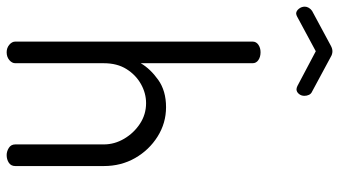

<svg xmlns="http://www.w3.org/2000/svg" viewBox="-283 -778 1019 577"><g transform="rotate(90 226.5 -489.5)"><path d="M95 0Q82 0 72.5 -8Q63 -16 63 -26V-739Q63 -750 72.5 -756.5Q82 -763 95 -763Q109 -763 118.5 -756.5Q128 -750 128 -739V-403Q145 -432 178 -455.5Q211 -479 260 -479Q308 -479 348.5 -453.5Q389 -428 413 -386Q437 -344 437 -292V-26Q437 -13 427 -6.5Q417 0 404 0Q393 0 382.5 -6.5Q372 -13 372 -26V-292Q372 -324 355 -353Q338 -382 310 -400.5Q282 -419 248 -419Q218 -419 190.5 -403.5Q163 -388 145.5 -360Q128 -332 128 -292V-26Q128 -16 118.5 -8Q109 0 95 0ZM-21 -870Q-29 -870 -35.5 -878Q-42 -886 -42 -896Q-42 -902 -38.5 -908Q-35 -914 -29 -918L75 -974Q84 -979 92 -979Q101 -979 109 -974L213 -918Q220 -915 223 -908.5Q226 -902 226 -895Q226 -885 220 -878Q214 -871 206 -871Q204 -871 201 -872Q198 -873 196 -874L92 -929L-12 -873Q-14 -872 -16.5 -871Q-19 -870 -21 -870Z"/></g></svg>

Font: Dosis
Style: Regular
Weight: 400
Designer: EdgarTolentino, PabloImpallari, IginoMarini
Foundry: EdgarTolentino, PabloImpallari, IginoMarini
Version: Version 3.001; ttfautohint (v1.8.2)